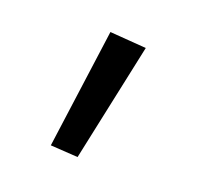

<svg xmlns="http://www.w3.org/2000/svg" viewBox="-47 -761 318 306"><g transform="rotate(15 111.5 -608.0)"><path d="M57 -512 102 -711 163 -701 103 -505Z"/></g></svg>

Font: Ysabeau Infant Semilight
Style: Regular
Weight: 300
Designer: Christian Thalmann (Catharsis Fonts)
Version: Version 0.003